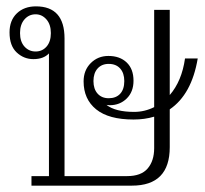

<svg xmlns="http://www.w3.org/2000/svg" viewBox="-20 -584 645 604"><path d="M514 -240V-121Q514 0 395 0H79V-30H134V-416Q117 -398 85 -398Q55 -398 32.5 -419Q10 -440 10 -482Q10 -520 33 -542Q56 -564 93 -564Q183 -564 183 -463V-30H380Q424 -30 444.5 -54Q465 -78 465 -118V-217Q435 -208 400 -208Q322 -208 282.5 -240Q243 -272 243 -328Q243 -363 265.5 -385.5Q288 -408 321 -408Q357 -408 378.5 -387.5Q400 -367 400 -330Q400 -295 378.5 -274Q357 -253 325 -253L315 -254Q343 -232 402 -232Q435 -232 465 -247V-553H514V-285Q552 -329 562 -400H602Q583 -287 514 -240ZM140 -480Q140 -507 126 -523Q112 -539 92 -539Q71 -539 57 -523Q43 -507 43 -480Q43 -453 57 -437.5Q71 -422 92 -422Q113 -422 126.5 -437.5Q140 -453 140 -480ZM322 -275Q345 -275 358 -289Q371 -303 371 -329Q371 -354 358 -368.5Q345 -383 322 -383Q300 -383 287 -368.5Q274 -354 274 -329Q274 -304 287 -289.5Q300 -275 322 -275Z"/></svg>

Font: Trirong ExtraLight
Style: Regular
Weight: 275
Designer: Katatrad Team
Foundry: CadsonDemak
Version: Version 1.001